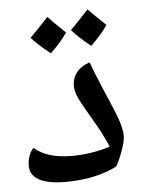

<svg xmlns="http://www.w3.org/2000/svg" viewBox="-47 -777 515 681"><g transform="rotate(-5 210.5 -436.5)"><path d="M292 -608C318 -633 338 -656 352 -677C320 -708 299 -728 290 -738C259 -705 238 -682 225 -670C241 -651 263 -631 292 -608ZM147 -594C173 -619 193 -642 207 -663C175 -693 155 -713 146 -724C121 -697 99 -674 80 -655C95 -638 118 -617 147 -594ZM160 -135C231 -135 295 -149 343 -174C364 -212 379 -259 379 -279C379 -311 364 -350 344 -396C328 -435 297 -504 281 -550C243 -539 218 -509 218 -473C218 -442 232 -419 280 -337C297 -309 312 -278 326 -246C281 -232 236 -225 192 -225C129 -225 89 -238 56 -265C42 -251 34 -227 34 -203C34 -159 76 -135 160 -135Z"/></g></svg>

Font: Noto Naskh Arabic UI Medium
Style: Regular
Weight: 500
Designer: Monotype Design Team, David Williams, Mohamad Dakak and Nizar Qandah
Foundry: Monotype Imaging Inc.
Version: Version 2.014